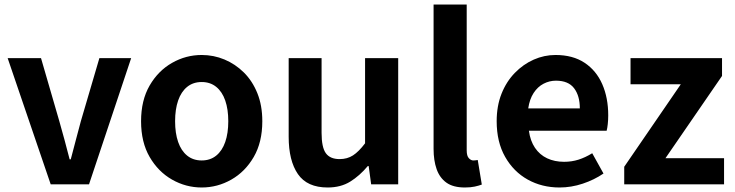

<svg xmlns="http://www.w3.org/2000/svg" viewBox="-20 -818 3260 852"><path d="M205 0 14 -560H162L243 -281Q255 -239 266.5 -196.5Q278 -154 289 -111H294Q305 -154 316.5 -196.5Q328 -239 339 -281L421 -560H562L375 0Z M875 14Q805 14 743.5 -21Q682 -56 644 -121.5Q606 -187 606 -280Q606 -373 644 -438.5Q682 -504 743.5 -539Q805 -574 875 -574Q928 -574 976 -554Q1024 -534 1062 -496.5Q1100 -459 1122 -404.5Q1144 -350 1144 -280Q1144 -187 1106 -121.5Q1068 -56 1006.5 -21Q945 14 875 14ZM875 -106Q913 -106 939.5 -127.5Q966 -149 979.5 -188Q993 -227 993 -280Q993 -333 979.5 -372Q966 -411 939.5 -432.5Q913 -454 875 -454Q837 -454 810.5 -432.5Q784 -411 770.5 -372Q757 -333 757 -280Q757 -227 770.5 -188Q784 -149 810.5 -127.5Q837 -106 875 -106Z M1434 14Q1343 14 1302 -45.5Q1261 -105 1261 -211V-560H1407V-229Q1407 -164 1426 -138Q1445 -112 1487 -112Q1521 -112 1546.5 -128.5Q1572 -145 1600 -182V-560H1747V0H1627L1616 -81H1612Q1576 -38 1534 -12Q1492 14 1434 14Z M2043 14Q1991 14 1961 -7.5Q1931 -29 1917.5 -67.5Q1904 -106 1904 -157V-798H2051V-151Q2051 -126 2060.5 -116Q2070 -106 2080 -106Q2085 -106 2089 -106.5Q2093 -107 2100 -108L2118 1Q2105 6 2086.5 10Q2068 14 2043 14Z M2463 14Q2385 14 2322 -21Q2259 -56 2221.5 -122Q2184 -188 2184 -280Q2184 -348 2205.5 -402Q2227 -456 2264.5 -494.5Q2302 -533 2348.5 -553.5Q2395 -574 2445 -574Q2522 -574 2574 -539.5Q2626 -505 2652.5 -444.5Q2679 -384 2679 -306Q2679 -286 2677 -267.5Q2675 -249 2672 -238H2327Q2333 -193 2354 -162Q2375 -131 2408 -115.5Q2441 -100 2483 -100Q2517 -100 2547 -109.5Q2577 -119 2608 -138L2658 -48Q2617 -20 2566 -3Q2515 14 2463 14ZM2324 -337H2553Q2553 -393 2527.5 -426.5Q2502 -460 2447 -460Q2418 -460 2392 -446.5Q2366 -433 2348 -405.5Q2330 -378 2324 -337Z M2750 0V-78L3001 -444H2778V-560H3184V-481L2933 -116H3193V0Z"/></svg>

Font: Noto Sans SC Thin
Style: Bold
Weight: 700
Version: Version 2.004-H2;hotconv 1.0.118;makeotfexe 2.5.65603